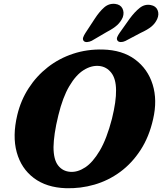

<svg xmlns="http://www.w3.org/2000/svg" viewBox="-20 -975 853 1010"><path d="M520.5 -714.5Q623.5 -712 690.5 -662.2Q757.5 -612.5 783 -530.5Q808.5 -448.5 785.5 -348.5Q764.5 -255 719.2 -185.5Q674 -116 612 -70.5Q550 -25 476.8 -3.8Q403.5 17.5 326 15Q224.5 11.5 158 -38.5Q91.5 -88.5 68 -174Q44.5 -259.5 71 -370.5Q89.5 -447.5 130.8 -511.2Q172 -575 231.5 -621.5Q291 -668 364.5 -692.2Q438 -716.5 520.5 -714.5ZM350.5 -71Q388.5 -68.5 428.2 -94.5Q468 -120.5 504.8 -182.5Q541.5 -244.5 569 -350.5Q580.5 -397.5 585.8 -434.8Q591 -472 590.5 -501Q590 -561 565.2 -592.5Q540.5 -624 502 -628Q461.5 -632 420.5 -606.5Q379.5 -581 344.8 -522.2Q310 -463.5 287 -368.5Q274 -316 268 -274.5Q262 -233 261.5 -201.5Q261.5 -135.5 285.8 -104.5Q310 -73.5 350.5 -71ZM478.5 -876.5Q502.5 -913.5 527.8 -935.8Q553 -958 586 -954.5Q614 -951 624.2 -930.2Q634.5 -909.5 626 -884.5Q616 -861 596.8 -843.2Q577.5 -825.5 542 -807L462.5 -760.5Q450.5 -754.5 438.2 -753.8Q426 -753 420 -760Q414 -768 417.5 -778.2Q421 -788.5 429 -801ZM662 -876.5Q688.5 -912.5 715 -933.5Q741.5 -954.5 773 -948.5Q800 -943.5 809 -921.8Q818 -900 807 -875Q796 -851 776 -834.8Q756 -818.5 720 -802L639.5 -759.5Q627 -753.5 615.2 -753.8Q603.5 -754 598 -761.5Q592.5 -770 596.8 -780.2Q601 -790.5 609.5 -802.5Z"/></svg>

Font: Fraunces 9pt SuperSoft
Style: Bold Italic
Weight: 700
Italic angle: -16°
Version: Version 1.000;[b76b70a41]